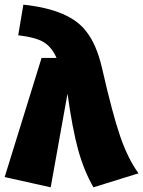

<svg xmlns="http://www.w3.org/2000/svg" viewBox="-20 -782 613 822"><path d="M380 20Q339 -52 314.5 -141Q290 -230 269 -381L197 20L0 -24L158 -534H222Q202 -580 168 -601Q134 -622 58 -631L80 -762Q281 -741 351 -645Q393 -591 416 -494Q462 -292 495 -197Q528 -102 573 -40Z"/></svg>

Font: Trujillo Black
Style: Regular
Weight: 900
Designer: Fira Sans original fonts by bBox Type GmbH, Carrois Corporate GbR, & Edenspiekermann AG / Changes by Cristiano Sobral
Foundry: Fira Sans original fonts by bBox Type GmbH, Carrois Corporate GbR, & Edenspiekermann AG / Changes by Cristiano Sobral
Version: Version 4.301;July 28, 2020;FontCreator 13.0.0.2655 64-bit